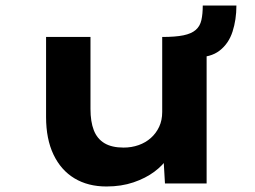

<svg xmlns="http://www.w3.org/2000/svg" viewBox="-20 -665 923 696"><path d="M366 11Q299 11 250 -18.5Q201 -48 174 -104.5Q147 -161 147 -241V-531H308V-270Q308 -224 320 -193Q332 -162 358.5 -146Q385 -130 428 -130Q457 -130 482.5 -139Q508 -148 527 -165Q546 -182 557 -205.5Q568 -229 568 -259V-531Q616 -531 645 -537Q674 -543 689.5 -556.5Q705 -570 710 -592Q715 -614 715 -645H837Q837 -594 823 -550.5Q809 -507 776 -481.5Q743 -456 690 -458L729 -490V0H578L571 -120L588 -93Q571 -66 539.5 -42.5Q508 -19 464 -4Q420 11 366 11Z"/></svg>

Font: Lexend Mega
Style: Bold
Weight: 700
Version: Version 1.007